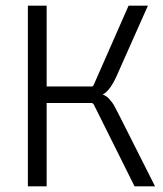

<svg xmlns="http://www.w3.org/2000/svg" viewBox="-20 -655 574 675"><path d="M144 0H78V-635H144V-351H303Q308 -351 311 -360L432 -635H500L395 -399Q368 -335 341 -323Q354 -318 364.5 -306.5Q375 -295 381 -284.5Q387 -274 401 -246L525 0H453L311 -285Q307 -293 302 -293H144Z"/></svg>

Font: Gemunu Libre Light
Style: Regular
Weight: 300
Designer: Puspanada Ekanayake, Sola Matas, Pathum Egodawatta, Kosala Senevirathne
Foundry: mooniak
Version: Version 1.100